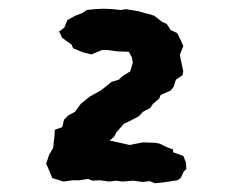

<svg xmlns="http://www.w3.org/2000/svg" viewBox="-20 -710 540 441"><path d="M100 -301 94 -316 86 -334 93 -355 102 -370 105 -396 106 -412 123 -418 127 -435 137 -445 152 -453 166 -472 186 -488 211 -502 224 -512 236 -522 253 -527 261 -535 279 -546 285 -566 283 -578 276 -591 250 -592 228 -595H214L190 -585L170 -590L148 -599L144 -608L131 -617L122 -624L117 -636H114L128 -647L131 -655L135 -664L153 -674L169 -680L179 -687L198 -689L219 -690L239 -689L258 -687L269 -689L299 -684L312 -680L321 -678L334 -674L352 -660L363 -655L372 -641L387 -634L395 -618L401 -604L393 -584L401 -546L399 -537L384 -527L379 -511L372 -502L349 -492L346 -484L331 -471L325 -462L308 -453L299 -443L280 -433L265 -426L248 -407L242 -396L232 -387L251 -383L278 -377L298 -381L308 -383L337 -382L347 -380L363 -372L377 -367L378 -360L401 -352L407 -337L408 -322L402 -316L395 -301L388 -296L355 -291L336 -289L324 -294L308 -292L286 -295L261 -293L246 -295L231 -293L209 -296L193 -295L182 -299L162 -296H147L126 -293Z"/></svg>

Font: Winky Rough
Style: Bold
Weight: 700
Designer: Simon Atzbach
Foundry: typofactur
Version: Version 1.206; ttfautohint (v1.8.4.7-5d5b)